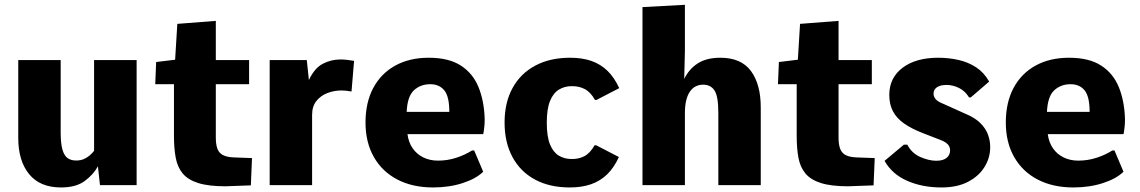

<svg xmlns="http://www.w3.org/2000/svg" viewBox="-20 -782 4817 811"><path d="M237.8 9.8Q148.9 9.8 103 -46.4Q57.1 -102.5 57.1 -199.7V-528.3H236.3V-222.7Q236.3 -176.3 243.7 -150.4Q251 -124.5 265.4 -114.3Q279.8 -104 301.3 -104Q320.3 -104 334.2 -110.1Q348.1 -116.2 359.1 -125.7Q370.1 -135.3 377.4 -145V-528.3H557.1V0H402.3L393.6 -79.6Q374.5 -44.4 337.6 -17.3Q300.8 9.8 237.8 9.8Z M932.6 4.9Q860.8 4.9 817.4 -8.8Q773.9 -22.5 751.7 -49.3Q729.5 -76.2 722.2 -116Q714.8 -155.8 714.8 -207.5V-426.3H635.7L639.6 -520L719.7 -529.8L729 -681.2L891.6 -693.8V-528.3H1032.2V-426.3H891.6V-201.2Q891.6 -172.9 897.9 -154.8Q904.3 -136.7 920.4 -127.7Q936.5 -118.7 965.3 -117.2Q985.4 -116.7 1005.1 -115.7Q1024.9 -114.7 1044.4 -114.3L1039.6 1Q1012.7 2 985.8 2.9Q959 3.9 932.6 4.9Z M1119.1 0V-528.3H1275.9L1284.7 -443.8Q1308.1 -494.1 1343.3 -512.5Q1378.4 -530.8 1417.5 -530.8Q1432.1 -530.8 1446.8 -529.1Q1461.4 -527.3 1475.6 -524.9L1464.8 -395.5Q1452.6 -397.9 1441.2 -398.9Q1429.7 -399.9 1422.4 -399.9Q1392.1 -399.9 1363.5 -389.2Q1335 -378.4 1316.7 -355.7Q1298.3 -333 1298.3 -296.9V0Z M1809.6 9.8Q1722.7 9.8 1658.4 -23.7Q1594.2 -57.1 1559.1 -118.9Q1523.9 -180.7 1523.9 -264.6Q1523.9 -349.1 1556.6 -410.4Q1589.4 -471.7 1649.4 -504.9Q1709.5 -538.1 1791 -538.1Q1875.5 -538.1 1926.5 -505.1Q1977.5 -472.2 2001.2 -414.1Q2024.9 -356 2027.3 -279.8Q2027.3 -261.7 2025.9 -248Q2024.4 -234.4 2023.2 -226.1Q2022 -217.8 2021 -215.3H1701.2Q1705.6 -180.7 1723.1 -155.5Q1740.7 -130.4 1768.3 -116.9Q1795.9 -103.5 1830.1 -103.5Q1870.1 -103.5 1907 -115.5Q1943.8 -127.4 1974.1 -146.5H1982.9L2021 -56.6Q1990.7 -26.9 1933.8 -8.5Q1877 9.8 1809.6 9.8ZM1697.8 -309.6H1877.9Q1877.9 -374.5 1856.7 -400.4Q1835.4 -426.3 1797.4 -426.3Q1756.3 -426.3 1728.5 -400.6Q1700.7 -375 1697.8 -309.6Z M2386.7 9.8Q2301.8 9.8 2240 -23.4Q2178.2 -56.6 2144.8 -118.4Q2111.3 -180.2 2111.3 -264.2Q2111.3 -348.6 2145 -410.2Q2178.7 -471.7 2241 -504.9Q2303.2 -538.1 2388.2 -538.1Q2439 -538.1 2477.8 -524.7Q2516.6 -511.2 2545.7 -483.2Q2574.7 -455.1 2595.7 -409.7L2499.5 -359.9H2493.2Q2474.1 -393.6 2449.2 -406.2Q2424.3 -418.9 2393.6 -418Q2365.2 -418 2341.3 -403.8Q2317.4 -389.6 2303.5 -356Q2289.6 -322.3 2289.6 -264.2Q2289.6 -205.1 2303.2 -171.9Q2316.9 -138.7 2340.1 -124.8Q2363.3 -110.8 2392.1 -110.4Q2422.9 -109.4 2447.5 -121.8Q2472.2 -134.3 2491.7 -168.5H2498L2594.2 -118.7Q2573.2 -73.2 2544.2 -45.2Q2515.1 -17.1 2476.3 -3.7Q2437.5 9.8 2386.7 9.8Z M2693.8 0V-752L2873 -761.7V-565.9L2870.1 -448.7Q2890.6 -490.7 2927.5 -514.4Q2964.4 -538.1 3022.5 -538.1Q3110.8 -538.1 3152.1 -481.9Q3193.4 -425.8 3193.4 -328.6V0H3014.2V-305.2Q3014.2 -375.5 2998 -399.9Q2981.9 -424.3 2950.2 -424.3Q2933.6 -424.3 2919.7 -417.7Q2905.8 -411.1 2895.3 -396.7Q2884.8 -382.3 2878.9 -359.4Q2873 -336.4 2873 -303.7V0Z M3563 4.9Q3491.2 4.9 3447.8 -8.8Q3404.3 -22.5 3382.1 -49.3Q3359.9 -76.2 3352.5 -116Q3345.2 -155.8 3345.2 -207.5V-426.3H3266.1L3270 -520L3350.1 -529.8L3359.4 -681.2L3522 -693.8V-528.3H3662.6V-426.3H3522V-201.2Q3522 -172.9 3528.3 -154.8Q3534.7 -136.7 3550.8 -127.7Q3566.9 -118.7 3595.7 -117.2Q3615.7 -116.7 3635.5 -115.7Q3655.3 -114.7 3674.8 -114.3L3669.9 1Q3643.1 2 3616.2 2.9Q3589.4 3.9 3563 4.9Z M3957 9.8Q3876 9.8 3812.3 -18.1Q3748.5 -45.9 3716.3 -102.5L3797.9 -170.9H3812.5Q3830.6 -135.3 3866.9 -119.1Q3903.3 -103 3934.6 -103Q3963.9 -103 3978.5 -115.2Q3993.2 -127.4 3993.2 -147Q3993.2 -155.8 3989.3 -163.8Q3985.4 -171.9 3976.3 -178.7Q3967.3 -185.5 3951.2 -191.4L3879.4 -219.2Q3830.1 -238.3 3798.6 -260.5Q3767.1 -282.7 3751.7 -312Q3736.3 -341.3 3736.3 -380.9Q3736.3 -453.1 3792.2 -495.6Q3848.1 -538.1 3942.9 -538.1Q3987.3 -538.1 4028.6 -528.8Q4069.8 -519.5 4103.3 -497.6Q4136.7 -475.6 4158.2 -437.5L4080.6 -370.6H4073.2Q4056.6 -397.9 4030.5 -410.6Q4004.4 -423.3 3978 -423.3Q3961.4 -423.3 3949 -418.9Q3936.5 -414.6 3929.9 -406.2Q3923.3 -397.9 3923.3 -385.7Q3923.3 -374.5 3931.6 -363.8Q3939.9 -353 3968.3 -341.8L4061.5 -299.8Q4098.6 -284.2 4120.8 -262.2Q4143.1 -240.2 4152.8 -214.4Q4162.6 -188.5 4162.6 -160.6Q4162.6 -115.2 4138.4 -76.4Q4114.3 -37.6 4068.6 -13.9Q4022.9 9.8 3957 9.8Z M4514.2 9.8Q4427.2 9.8 4363 -23.7Q4298.8 -57.1 4263.7 -118.9Q4228.5 -180.7 4228.5 -264.6Q4228.5 -349.1 4261.2 -410.4Q4293.9 -471.7 4354 -504.9Q4414.1 -538.1 4495.6 -538.1Q4580.1 -538.1 4631.1 -505.1Q4682.1 -472.2 4705.8 -414.1Q4729.5 -356 4731.9 -279.8Q4731.9 -261.7 4730.5 -248Q4729 -234.4 4727.8 -226.1Q4726.6 -217.8 4725.6 -215.3H4405.8Q4410.2 -180.7 4427.7 -155.5Q4445.3 -130.4 4472.9 -116.9Q4500.5 -103.5 4534.7 -103.5Q4574.7 -103.5 4611.6 -115.5Q4648.4 -127.4 4678.7 -146.5H4687.5L4725.6 -56.6Q4695.3 -26.9 4638.4 -8.5Q4581.5 9.8 4514.2 9.8ZM4402.3 -309.6H4582.5Q4582.5 -374.5 4561.3 -400.4Q4540 -426.3 4502 -426.3Q4460.9 -426.3 4433.1 -400.6Q4405.3 -375 4402.3 -309.6Z"/></svg>

Font: Comme ExtraBold
Style: Regular
Weight: 800
Version: Version 1.000;gftools[0.9.27]